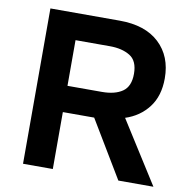

<svg xmlns="http://www.w3.org/2000/svg" viewBox="-79 -781 835 857"><g transform="rotate(10 338.5 -352.0)"><path d="M81 0V-704H395Q511 -704 574.5 -644.5Q638 -585 638 -485Q638 -405 598.5 -353.5Q559 -302 494 -281L672 0H513L358 -258H216V0ZM216 -377H372Q431 -377 465 -400.5Q499 -424 499 -481Q499 -540 463 -562Q427 -584 372 -584H216Z"/></g></svg>

Font: Prodigy Sans SemiBold
Style: Regular
Weight: 600
Designer: Wei Huang
Foundry: Wei Huang
Version: Version 1.003; ttfautohint (v1.8.3)